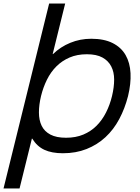

<svg xmlns="http://www.w3.org/2000/svg" viewBox="-52 -860 793 1090"><path d="M675 -315Q657 -244 625 -184Q593 -124 546.5 -81Q500 -38 439.5 -14Q379 10 305 10Q242 10 200 -9.5Q158 -29 131 -73H129L59 210H-32L227 -840H318L247 -553H249Q291 -594 347 -617Q403 -640 466 -640Q539 -640 587.5 -615.5Q636 -591 661 -547.5Q686 -504 689 -444.5Q692 -385 675 -315ZM584 -315Q596 -365 596 -408Q596 -451 579.5 -483Q563 -515 529.5 -533.5Q496 -552 441 -552Q386 -552 343 -533.5Q300 -515 268 -483Q236 -451 214.5 -407.5Q193 -364 181 -315Q169 -265 169 -221.5Q169 -178 184.5 -146Q200 -114 234 -96Q268 -78 323 -78Q378 -78 421 -96Q464 -114 496 -146Q528 -178 550 -221.5Q572 -265 584 -315Z"/></svg>

Font: TypoPRO Sinkin Sans
Style: 400 Italic
Weight: 400
Italic angle: -112°
Designer: Keith Bates
Foundry: K-Type
Version: Sinkin Sans (version 1.0)  by Keith Bates   •   © 2014   www